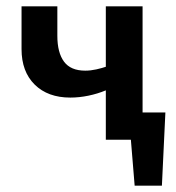

<svg xmlns="http://www.w3.org/2000/svg" viewBox="-20 -441 557 606"><path d="M368 0V-86H502L452 0ZM405 145 386 -86H502L491 145ZM202 -133Q131 -133 89.5 -174Q48 -215 48 -286V-421H161V-328Q161 -275 182 -246.5Q203 -218 249 -218Q266 -218 284 -222Q302 -226 318 -231.5Q334 -237 344 -241L361 -181Q341 -167 314.5 -156Q288 -145 259 -139Q230 -133 202 -133ZM314 0V-421H430V0Z"/></svg>

Font: Ysabeau
Style: Bold
Weight: 700
Designer: Christian Thalmann (Catharsis Fonts)
Version: Version 2.000;gftools[0.9.27.dev2+g8671c4b]